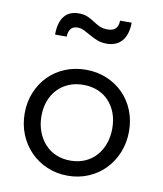

<svg xmlns="http://www.w3.org/2000/svg" viewBox="-79 -742 690 814"><g transform="rotate(10 266.5 -335.0)"><path d="M267 8Q315 8 356 -9.5Q397 -27 427 -58Q457 -89 474 -131Q491 -173 491 -222Q491 -271 474 -312.5Q457 -354 427 -384Q397 -414 356 -431Q315 -448 267 -448Q219 -448 177.5 -431Q136 -414 106 -383.5Q76 -353 59 -311.5Q42 -270 42 -222Q42 -173 59 -131Q76 -89 106.5 -58Q137 -27 178 -9.5Q219 8 267 8ZM267 -57Q233 -57 205 -69Q177 -81 157 -103Q137 -125 125.5 -155.5Q114 -186 114 -222Q114 -258 125 -287.5Q136 -317 156.5 -338.5Q177 -360 205 -371.5Q233 -383 267 -383Q301 -383 329 -371.5Q357 -360 377 -338.5Q397 -317 408 -287.5Q419 -258 419 -222Q419 -186 408 -155.5Q397 -125 377 -103Q357 -81 329 -69Q301 -57 267 -57ZM333 -572Q354 -572 370.5 -579Q387 -586 398.5 -599.5Q410 -613 416 -633Q422 -653 422 -678H372Q372 -655 360.5 -643.5Q349 -632 326 -632Q305 -632 290.5 -639Q276 -646 262.5 -655Q249 -664 233.5 -671Q218 -678 195 -678Q176 -678 160.5 -672Q145 -666 134 -653Q123 -640 117 -620Q111 -600 111 -572H161Q161 -592 170.5 -605Q180 -618 200 -618Q215 -618 229 -611Q243 -604 258.5 -595Q274 -586 292 -579Q310 -572 333 -572Z"/></g></svg>

Font: Tilda Sans VF
Style: Regular
Weight: 400
Designer: ParaType Ltd
Foundry: ParaType Ltd
Version: Version 1.010